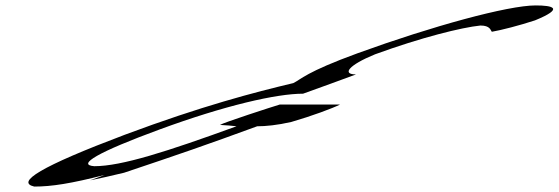

<svg xmlns="http://www.w3.org/2000/svg" viewBox="-20 -646 2057 707"><path d="M440 -150C127 -32 38 25 106 41C170 41 241 30 366 -2L312 18C348 11 391 1 437 -10C640 -78 736 -111 927 -181C958 -181 1001 -185 1053 -197C1129 -219 1204 -247 1232 -261H1010C983 -253 801 -194 790 -186C810 -185 836 -183 851 -181C595 -88 428 -34 327 -34C261 -39 341 -86 567 -169C809 -258 998 -301 1096 -301C1108 -305 1284 -369 1291 -372C1238 -372 1263 -406 1361 -446C1531 -508 1680 -545 1749 -552C1785 -552 1786 -535 1791 -529C1826 -535 1892 -552 1950 -571C2060 -616 2015 -626 1952 -626C1851 -626 1572 -550 1297 -450C1105 -380 1089 -354 1060 -340C917 -306 724 -256 440 -150Z"/></svg>

Font: Snowfall
Style: UltraObl
Weight: 400
Designer: Jasper
Foundry: Cannot Into Space Fonts
Version: Version 0.9